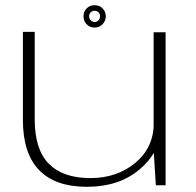

<svg xmlns="http://www.w3.org/2000/svg" viewBox="-20 -712 754 738"><path d="M579 0H616.5V-588H570.5V-137ZM113.5 -589.5H68V-251Q68 -123 130 -58.5Q192 6 314 6Q437 6 515.5 -60Q594 -126 594 -208.5L571 -239.5Q571 -145.5 500.8 -86.5Q430.5 -27.5 327 -27.5Q223 -27.5 168.2 -82Q113.5 -136.5 113.5 -253ZM343.5 -606Q362 -606 374.2 -618.8Q386.5 -631.5 386.5 -649.5Q386.5 -667.5 374.2 -679.8Q362 -692 343.5 -692Q325 -692 313 -679.8Q301 -667.5 301 -649.5Q301 -631 313.2 -618.5Q325.5 -606 343.5 -606ZM343.5 -627.5Q335.5 -627.5 329 -634Q322.5 -640.5 322.5 -649.5Q322.5 -659 329 -664.8Q335.5 -670.5 343.5 -670.5Q352.5 -670.5 358.5 -664.8Q364.5 -659 364.5 -649.5Q364.5 -640.5 358.5 -634Q352.5 -627.5 343.5 -627.5Z"/></svg>

Font: Anybody Expanded ExtraLight
Style: Regular
Weight: 250
Width: 7
Version: Version 1.113;gftools[0.9.25]